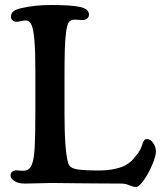

<svg xmlns="http://www.w3.org/2000/svg" viewBox="-20 -729 661 766"><path d="M186.5 1Q165 1 132.8 2.2Q100.6 3.4 79.6 3.4Q53.2 3.4 37.6 -6.6Q22 -16.6 22 -28.8Q22 -38.1 27.8 -43.2Q33.7 -48.3 41.5 -49.3Q45.4 -49.8 56.4 -48.6Q67.4 -47.4 75.2 -47.9Q97.2 -48.8 106.4 -70.8Q115.7 -92.3 118.4 -140.6Q121.1 -189 121.1 -294.9V-443.4Q121.1 -525.4 117.2 -569.6Q113.3 -613.8 105.5 -630.1Q97.7 -646.5 84 -647.5Q78.1 -647.9 64.5 -644.8Q50.8 -641.6 43.5 -642.1Q35.2 -643.1 29.5 -648.4Q23.9 -653.8 23.9 -662.1Q23.9 -675.8 33 -683.3Q42 -690.9 64 -696.3Q117.7 -709 183.6 -709Q264.2 -709 299.8 -701.2Q335 -693.4 335 -670.4Q335 -662.1 328.6 -656Q322.3 -649.9 311 -648.9Q306.6 -648.9 294.7 -649.9Q282.7 -650.9 272.9 -650.4Q261.2 -649.4 254.4 -639.9Q247.6 -630.4 243.7 -601.1Q239.7 -571.8 238.5 -528.8Q237.3 -485.8 237.3 -407.2V-278.8Q237.3 -126 252.4 -76.7Q258.3 -58.6 285.9 -53.7Q313.5 -48.8 375.5 -48.8Q425.3 -48.8 464.8 -62.5Q479 -67.9 490.2 -75.7Q501.5 -83.5 506.8 -89.1Q512.2 -94.7 522.9 -107.9Q532.7 -118.7 539.3 -132.1Q545.9 -145.5 548.1 -154.1Q550.3 -162.6 554.7 -168.5Q559.1 -174.3 565.9 -174.3Q580.6 -174.3 591.3 -158.2Q602.1 -142.1 602.1 -125Q602.1 -106.9 587.9 -72.8Q573.7 -38.6 554.2 -10.7Q534.7 17.1 522 17.1Q513.2 17.1 496.3 10.3Q479.5 3.4 465.8 3.4Q434.6 3.4 384.5 2.9Q334.5 2.4 315.4 2.4Q292.5 2.4 249.8 1.7Q207 1 186.5 1Z"/></svg>

Font: Cooper* Medium
Style: Regular
Weight: 500
Designer: Owen Earl
Foundry: indestructible type*
Version: Version 0.001